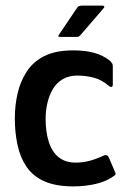

<svg xmlns="http://www.w3.org/2000/svg" viewBox="-20 -659 447 686"><path d="M243 7Q179 7 138 -11.5Q97 -30 74.5 -63.5Q52 -97 42.5 -141.5Q33 -186 33 -236Q33 -283 43 -326Q53 -369 76 -404Q99 -439 139 -459Q179 -479 242 -479Q285 -479 317 -470Q349 -461 373 -442Q379 -435 381 -432Q383 -429 383 -422V-357Q383 -349 378 -348.5Q373 -348 369 -352Q344 -374 315 -381.5Q286 -389 256 -389Q226 -389 204 -376Q182 -363 169 -341Q156 -319 149.5 -291.5Q143 -264 143 -235Q143 -187 154.5 -151.5Q166 -116 190 -97Q214 -78 250 -78Q275 -78 298.5 -84Q322 -90 348 -102Q363 -110 369 -96L390 -47Q394 -40 392.5 -36Q391 -32 385 -29Q359 -10 320.5 -1.5Q282 7 243 7ZM196 -527Q189 -527 188.5 -529.5Q188 -532 194 -540L256 -632Q260 -639 274 -639H345Q351 -639 352.5 -636Q354 -633 348 -627L266 -532Q262 -528 258.5 -527.5Q255 -527 248 -527Z"/></svg>

Font: Glory Thin SemiBold
Style: Regular
Weight: 600
Version: Version 1.011